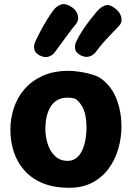

<svg xmlns="http://www.w3.org/2000/svg" viewBox="-20 -892 628 919"><path d="M308.9 -553Q332.7 -553 364.6 -548.1Q396.6 -543.2 425.5 -533.9Q454.4 -524.7 469.2 -511.7Q516.8 -474.7 539.1 -414.9Q561.3 -355.1 561.3 -287Q561.3 -232 546.2 -179.7Q531 -127.4 500.1 -85.2Q469.2 -42.9 422.1 -18Q374.9 6.9 310.9 6.9Q238.1 6.9 184.9 -15.1Q131.7 -37.1 97.1 -75.9Q62.6 -114.7 46.1 -164.9Q29.7 -215.2 29.7 -271Q29.7 -324.6 46.3 -375.1Q63 -425.7 97.4 -465.6Q131.8 -505.4 184.4 -529.2Q237.1 -553 308.9 -553ZM197.1 -276.4Q197.1 -238.9 208.3 -203.3Q219.4 -167.8 243.4 -144.9Q267.3 -122.1 304 -122.1Q329 -122.1 346.6 -136.5Q364.1 -150.9 374.4 -174.6Q384.8 -198.2 389.4 -225.8Q394.1 -253.4 394.1 -278.9Q394.1 -336 379.7 -369.2Q365.2 -402.3 340.8 -419.1Q330.1 -422.3 321.5 -423.4Q312.9 -424.6 303 -424.6Q273.7 -424.6 252.9 -412Q232.1 -399.4 220.2 -378.2Q208.3 -357 202.7 -330.8Q197.1 -304.7 197.1 -276.4ZM242.6 -642.3Q231.7 -627.1 212.4 -620.9Q193.2 -614.7 169.2 -627Q146.9 -639.7 144 -656.6Q141.1 -673.6 147.1 -688.3Q158.1 -713.9 174.2 -743.8Q190.2 -773.8 206.9 -800.6Q223.7 -827.4 236.2 -843.8Q252.8 -864.6 274.1 -870.9Q295.4 -877.3 325.2 -856.7Q347.8 -841.4 352.9 -816.8Q358 -792.2 341.2 -773.8Q329.1 -760 301.6 -722.8Q274 -685.6 242.6 -642.3ZM438.2 -642.6Q426.9 -627.6 407.6 -621.6Q388.2 -615.6 364.4 -628.1Q342.1 -640.8 339.7 -657.9Q337.2 -675.1 343.4 -689.9Q354.7 -715.2 373.5 -743.9Q392.3 -772.7 412.3 -798.3Q432.3 -823.9 444.9 -838.7Q462.7 -858.4 482.3 -865.6Q502 -872.8 525.9 -855.6Q554.1 -836.2 560.3 -810.9Q566.4 -785.6 549.4 -767.6Q536.9 -754 503.5 -719.8Q470.1 -685.6 438.2 -642.6Z"/></svg>

Font: Playpen Sans Thai
Style: Regular
Weight: 400
Designer: Sirin Gunkloy, Laura Meseguer, Veronika Burian, José Scaglione
Foundry: TypeTogether
Version: Version 2.000